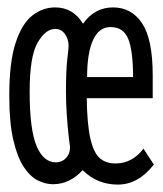

<svg xmlns="http://www.w3.org/2000/svg" viewBox="-20 -486 440 518"><path d="M298 12Q242 12 203 -27Q168 11 123 11Q103 11 82.5 1Q62 -9 44.5 -35Q27 -61 16 -108Q5 -155 5 -228Q5 -318 22 -370Q39 -422 67 -444Q95 -466 129 -466Q177 -466 204 -422Q235 -466 285 -466Q335 -466 363.5 -423Q392 -380 392 -283V-221H214Q215 -150 224 -111.5Q233 -73 249.5 -59Q266 -45 291 -45Q315 -45 334 -55.5Q353 -66 367 -85L395 -42Q353 12 298 12ZM215 -278H339Q339 -349 326 -381Q313 -413 278 -413Q247 -413 231 -378Q215 -343 215 -278ZM131 -48Q147 -48 158 -59.5Q169 -71 169 -89Q169 -91 166 -112Q162 -147 160 -179Q158 -211 158 -238Q158 -296 161.5 -325.5Q165 -355 165 -362Q165 -381 155 -394.5Q145 -408 129 -408Q103 -408 81.5 -371Q60 -334 60 -239Q60 -137 78.5 -92.5Q97 -48 131 -48Z"/></svg>

Font: Inconsolata Condensed
Style: Regular
Weight: 400
Width: 3
Monospace: yes
Designer: Raph Levien, Cyreal, Brenton Simpson
Foundry: Raph Levien, Cyreal, Google
Version: Version 3.000; ttfautohint (v1.8.2.53-6de2)